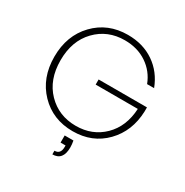

<svg xmlns="http://www.w3.org/2000/svg" viewBox="-202 -871 1191 1235"><g transform="rotate(30 393.5 -253.5)"><path d="M365 56H430Q435 83 435 105Q435 201 357 201V174Q402 174 402 120V109H365ZM395 -708Q508 -708 590.5 -651.5Q673 -595 711 -495H659Q629 -574 559.5 -621Q490 -668 395 -668Q268 -668 184 -581Q100 -494 100 -350Q100 -206 184 -119.5Q268 -33 395 -33Q517 -33 598.5 -113Q680 -193 687 -327H374V-365H733V-335Q728 -186 634 -89.5Q540 7 395 7Q247 7 150.5 -93Q54 -193 54 -350Q54 -507 150.5 -607.5Q247 -708 395 -708Z"/></g></svg>

Font: Poppins ExtraLight
Style: Regular
Weight: 275
Designer: Ninad Kale (Devanagari), Jonny Pinhorn (Latin)
Foundry: Indian Type Foundry
Version: Version 3.200;PS 1.000;hotconv 16.6.54;makeotf.lib2.5.65590